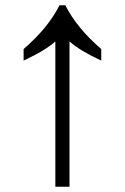

<svg xmlns="http://www.w3.org/2000/svg" viewBox="-20 -712 476 732"><path d="M191 0V-554Q152 -519 70 -481V-525Q163 -605 207 -692H229Q273 -605 366 -525V-481Q284 -519 245 -554V0Z"/></svg>

Font: guzrati15
Style: Regular
Weight: 400
Designer: Jelle Bosma - Monotype Design Team
Foundry: Monotype Imaging Inc.
Version: Version 2.006